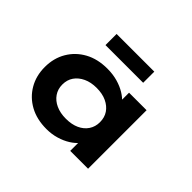

<svg xmlns="http://www.w3.org/2000/svg" viewBox="-160 -982 1232 1232"><g transform="rotate(45 456.0 -366.0)"><path d="M381 9Q293 9 228.5 -26.5Q164 -62 128 -124Q92 -186 92 -265Q92 -346 129 -408.5Q166 -471 231 -506.5Q296 -542 384 -542Q434 -542 476.5 -530Q519 -518 551.5 -498Q584 -478 604 -454.5Q624 -431 629 -408L591 -405V-531H750V0H588V-142L621 -133Q618 -107 597.5 -82Q577 -57 544.5 -36.5Q512 -16 470 -3.5Q428 9 381 9ZM422 -126Q475 -126 513 -143.5Q551 -161 572 -192.5Q593 -224 593 -265Q593 -308 572 -339Q551 -370 513 -388Q475 -406 422 -406Q371 -406 332.5 -388Q294 -370 272.5 -339Q251 -308 251 -265Q251 -224 272.5 -192.5Q294 -161 332.5 -143.5Q371 -126 422 -126ZM268 -640V-741H610V-640Z"/></g></svg>

Font: Lexend Peta
Style: Bold
Weight: 700
Designer: Bonnie Shaver-Troup, Thomas Jockin
Foundry: Lexend
Version: Version 1.007